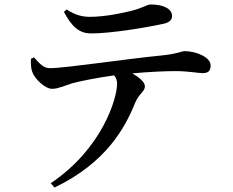

<svg xmlns="http://www.w3.org/2000/svg" viewBox="-20 -776 1040 856"><path d="M387 -627C473 -627 626 -652 704 -669C736 -675 747 -687 747 -705C747 -737 708 -756 652 -756C635 -756 621 -742 567 -728C522 -717 448 -701 381 -701C348 -701 316 -708 277 -734L265 -723C299 -660 330 -627 387 -627ZM213 -380C239 -380 271 -395 303 -405C335 -414 416 -430 489 -440C499 -427 502 -415 502 -403C502 -335 434 -112 206 41L223 60C455 -51 539 -209 583 -319C601 -360 626 -368 626 -391C626 -410 602 -430 570 -449C648 -456 719 -459 764 -459C818 -459 863 -450 883 -450C908 -450 919 -459 919 -485C919 -520 856 -548 803 -548C790 -548 772 -536 703 -529C547 -514 270 -472 202 -472C174 -472 155 -494 132 -520L118 -514C117 -491 118 -470 124 -455C135 -423 183 -379 213 -380Z"/></svg>

Font: GenKiMin2 TW SB
Style: Regular
Weight: 600
Version: Version 2.100;PS 2.1;hotconv 16.6.51;makeotf.lib2.5.65220 DE